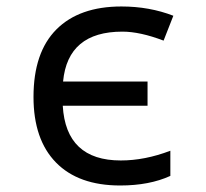

<svg xmlns="http://www.w3.org/2000/svg" viewBox="-20 -566 640 596"><path d="M518.1 -517.1 487.8 -439.9Q414.6 -467.8 359.9 -467.8Q190.4 -467.8 175.8 -313H438V-237.8H174.8Q184.6 -67.9 355 -67.9Q429.7 -67.9 508.8 -98.1V-20Q443.8 9.8 353 9.8Q223.6 9.8 153.8 -61.5Q84 -132.8 84 -265.1Q84 -403.3 155 -474.6Q226.1 -545.9 356.9 -545.9Q443.8 -545.9 518.1 -517.1Z"/></svg>

Font: WenQuanYi Micro Hei Mono
Style: Regular
Weight: 400
Foundry: Ascender Corporation
Version: Version 0.2.0-beta